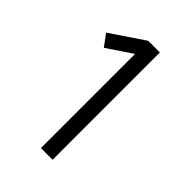

<svg xmlns="http://www.w3.org/2000/svg" viewBox="-215 -832 930 930"><g transform="rotate(45 250.0 -367.5)"><path d="M240 0V-645L112 -559L68 -619L240 -735H320V0Z"/></g></svg>

Font: Iosevka SS01
Style: Regular
Weight: 400
Monospace: yes
Designer: Belleve Invis
Foundry: Belleve Invis
Version: 2.3.3; ttfautohint (v1.8.3)